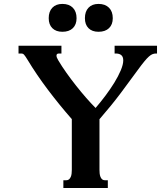

<svg xmlns="http://www.w3.org/2000/svg" viewBox="-20 -946 810 966"><path d="M507.8 -39.1H522.5V0H298.8V-39.1H313.5Q322.3 -39.1 327.6 -43.9Q333 -48.8 336.2 -56.4Q339.4 -64 340.3 -73.2Q341.3 -82.5 341.3 -91.3V-346.7Q278.3 -418.5 220.7 -494.9Q163.1 -571.3 119.6 -643.6Q113.3 -653.8 108.9 -660.4Q104.5 -667 101.1 -670.7Q97.7 -674.3 94.7 -675.5Q91.8 -676.8 88.4 -676.8H73.2V-715.8H289.1V-676.8H276.4Q264.2 -676.8 264.2 -666Q264.2 -662.1 266.1 -656.5Q268.1 -650.9 272.5 -643.6Q291 -612.3 314.5 -579.3Q337.9 -546.4 362.8 -514.9Q387.7 -483.4 412.8 -454.6Q438 -425.8 460.9 -402.8Q485.4 -431.2 510.3 -464.4Q535.2 -497.6 555.2 -530Q575.2 -562.5 587.6 -592Q600.1 -621.6 600.1 -642.1Q600.1 -660.2 590.3 -668.5Q580.6 -676.8 562.5 -676.8H556.6V-715.8H770V-676.8H764.6Q756.3 -676.8 748 -673.8Q739.7 -670.9 729.5 -661.9Q719.2 -652.8 705.6 -636.2Q691.9 -619.6 672.4 -592.8Q633.8 -539.6 587.9 -478.3Q542 -417 480.5 -346.2V-91.3Q480.5 -82.5 481.4 -73.2Q482.4 -64 485.4 -56.4Q488.3 -48.8 493.7 -43.9Q499 -39.1 507.8 -39.1ZM225.1 -854.5Q225.1 -888.2 243.4 -907.2Q261.7 -926.3 293.9 -926.3Q327.6 -926.3 346.4 -907.2Q365.2 -888.2 365.2 -854.5Q365.2 -822.3 346.4 -804.2Q327.6 -786.1 293.9 -786.1Q261.7 -786.1 243.4 -804.2Q225.1 -822.3 225.1 -854.5ZM407.2 -854.5Q407.2 -888.2 425.3 -907.2Q443.4 -926.3 475.6 -926.3Q509.3 -926.3 528.3 -907.2Q547.4 -888.2 547.4 -854.5Q547.4 -822.3 528.3 -804.2Q509.3 -786.1 475.6 -786.1Q443.4 -786.1 425.3 -804.2Q407.2 -822.3 407.2 -854.5Z"/></svg>

Font: Arian AMU Serif
Style: Bold
Weight: 700
Designer: Ruben Hakobyan (Tarumian)
Foundry: Ruben Hakobyan (Tarumian)
Version: Version 1.002